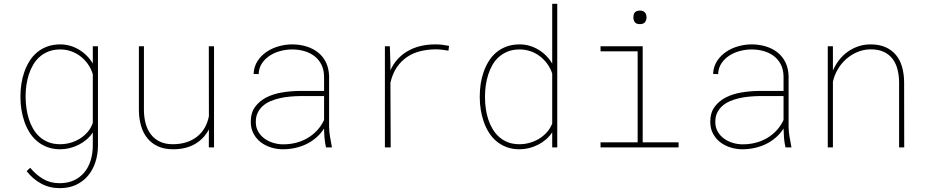

<svg xmlns="http://www.w3.org/2000/svg" viewBox="-20 -770 4841 1003"><path d="M86.9 -269.5Q86.9 -300.8 91.8 -332.8Q96.7 -364.7 107.2 -394.5Q117.7 -424.3 134 -450.7Q150.4 -477.1 173.3 -496.3Q196.3 -515.6 226.8 -526.9Q257.3 -538.1 295.9 -538.1Q321.3 -538.1 345.9 -531Q370.6 -523.9 392.6 -510.7Q414.6 -497.6 433.1 -479Q451.7 -460.4 464.8 -438V-528.3H491.7V-7.3Q491.2 38.1 478 78.1Q464.8 118.2 439.5 148.2Q414.1 178.2 377.2 195.6Q340.3 212.9 292 212.9Q238.8 212.9 195.1 189.2Q151.4 165.5 119.1 124L137.7 106.4Q167.5 142.6 205.1 164.8Q242.7 187 291 187Q334 187 366.5 171.9Q398.9 156.7 420.7 130.4Q442.4 104 453.4 68.6Q464.4 33.2 464.8 -7.3V-78.1Q451.2 -57.1 431.9 -40.8Q412.6 -24.4 390.1 -13.2Q367.7 -2 343.3 3.9Q318.8 9.8 294.9 9.8Q256.8 9.8 226.8 -1.7Q196.8 -13.2 173.6 -32.7Q150.4 -52.2 134 -78.6Q117.7 -105 107.4 -134.8Q97.2 -164.6 92 -196.5Q86.9 -228.5 86.9 -259.3ZM113.8 -259.3Q114.3 -232.4 118.2 -203.9Q122.1 -175.3 130.6 -148.4Q139.2 -121.6 152.8 -97.7Q166.5 -73.7 186.5 -55.7Q206.5 -37.6 233.2 -27.1Q259.8 -16.6 294.4 -16.6Q320.8 -16.6 347.2 -23.9Q373.5 -31.2 396.7 -45.4Q419.9 -59.6 437.7 -80.3Q455.6 -101.1 464.8 -127.9V-382.3Q456.1 -411.1 439.5 -434.8Q422.9 -458.5 400.6 -475.6Q378.4 -492.7 351.6 -502.2Q324.7 -511.7 295.4 -511.7Q260.7 -511.7 233.9 -501.2Q207 -490.7 187 -472.9Q167 -455.1 153.1 -431.4Q139.2 -407.7 130.6 -380.9Q122.1 -354 117.9 -325.4Q113.8 -296.9 113.8 -269.5Z M1070.8 0 1071.3 -94.2Q1045.9 -45.4 998.8 -17.8Q951.7 9.8 883.8 9.8Q837.9 9.8 804.4 -5.9Q771 -21.5 749.3 -48.6Q727.5 -75.7 716.8 -112.8Q706.1 -149.9 705.6 -192.9V-528.3H731.9V-191.9Q732.4 -155.3 741.2 -123.5Q750 -91.8 768.3 -67.9Q786.6 -43.9 814.9 -30.3Q843.3 -16.6 882.8 -16.6Q920.9 -16.6 952.6 -26.6Q984.4 -36.6 1008.5 -55.4Q1032.7 -74.2 1048.6 -101.3Q1064.5 -128.4 1071.3 -162.6L1070.8 -528.3H1098.1V0Z M1683.1 0Q1677.2 -24.9 1675.3 -49.3Q1673.3 -73.7 1672.9 -98.6Q1655.8 -71.8 1632.1 -51.3Q1608.4 -30.8 1580.6 -17.3Q1552.7 -3.9 1521.5 2.9Q1490.2 9.8 1457.5 9.8Q1425.8 9.8 1395.5 0.2Q1365.2 -9.3 1341.8 -27.3Q1318.4 -45.4 1304.2 -72.3Q1290 -99.1 1290 -133.8Q1290 -181.2 1313 -212.2Q1335.9 -243.2 1372.3 -261.5Q1408.7 -279.8 1453.6 -287.1Q1498.5 -294.4 1542.5 -294.9H1672.9V-372.1Q1671.9 -407.7 1658.2 -434.1Q1644.5 -460.4 1621.8 -477.5Q1599.1 -494.6 1569.1 -503.2Q1539.1 -511.7 1505.9 -511.7Q1476.6 -511.7 1446 -503.9Q1415.5 -496.1 1390.6 -480.2Q1365.7 -464.4 1349.1 -440.2Q1332.5 -416 1331.1 -382.8L1304.7 -383.8Q1306.6 -422.4 1325.4 -451.2Q1344.2 -480 1372.8 -499.3Q1401.4 -518.6 1436.3 -528.3Q1471.2 -538.1 1505.9 -538.1Q1544.9 -538.1 1579.8 -527.6Q1614.7 -517.1 1641.1 -496.3Q1667.5 -475.6 1682.9 -444.1Q1698.2 -412.6 1699.2 -371.1V-106.4Q1699.7 -79.6 1704.1 -55.2Q1708.5 -30.8 1713.4 -4.4L1713.9 0ZM1457.5 -16.1Q1492.2 -15.6 1524.7 -23.7Q1557.1 -31.7 1585.2 -47.9Q1613.3 -64 1635.7 -87.9Q1658.2 -111.8 1672.9 -143.1V-268.1H1543.9Q1519 -267.6 1492.4 -265.1Q1465.8 -262.7 1440.4 -256.8Q1415 -251 1392.3 -241.2Q1369.6 -231.4 1352.8 -216.3Q1335.9 -201.2 1325.9 -180.4Q1315.9 -159.7 1316.4 -131.8Q1316.4 -104 1329.1 -82.3Q1341.8 -60.5 1362.1 -45.9Q1382.3 -31.2 1407.5 -23.7Q1432.6 -16.1 1457.5 -16.1Z M2256.8 -538.1Q2274.4 -538.1 2292 -535.9Q2309.6 -533.7 2325.7 -530.3L2322.8 -505.4Q2308.6 -507.8 2291.3 -510Q2273.9 -512.2 2256.8 -512.2Q2216.3 -512.2 2178 -503.2Q2139.6 -494.1 2108.2 -473.4Q2076.7 -452.6 2053.5 -419.2Q2030.3 -385.7 2019.5 -337.4L2021 0H1990.7V-528.3H2016.6L2019.5 -436.5V-402.8Q2048.8 -467.8 2109.9 -503.2Q2170.9 -538.6 2256.8 -538.1Z M2486.3 -269.5Q2486.3 -300.8 2491.2 -332.8Q2496.1 -364.7 2506.6 -394.5Q2517.1 -424.3 2533.4 -450.7Q2549.8 -477.1 2572.8 -496.3Q2595.7 -515.6 2626.2 -526.9Q2656.7 -538.1 2695.3 -538.1Q2721.2 -538.1 2745.8 -531Q2770.5 -523.9 2792.5 -510.7Q2814.5 -497.6 2833 -479Q2851.6 -460.4 2864.7 -437.5V-750H2891.1V0H2864.7V-79.1Q2851.1 -57.6 2831.8 -41.3Q2812.5 -24.9 2789.8 -13.4Q2767.1 -2 2742.7 3.9Q2718.3 9.8 2694.3 9.8Q2656.2 9.8 2626 -1.7Q2595.7 -13.2 2572.8 -32.7Q2549.8 -52.2 2533.4 -78.6Q2517.1 -105 2506.8 -134.8Q2496.6 -164.6 2491.5 -196.5Q2486.3 -228.5 2486.3 -259.3ZM2513.7 -259.3Q2513.7 -232.4 2517.6 -203.9Q2521.5 -175.3 2530 -148.4Q2538.6 -121.6 2552.5 -97.7Q2566.4 -73.7 2586.2 -55.7Q2606 -37.6 2632.6 -27.1Q2659.2 -16.6 2693.8 -16.6Q2719.7 -16.6 2745.8 -23.7Q2772 -30.8 2794.9 -44.4Q2817.9 -58.1 2836.2 -78.4Q2854.5 -98.6 2864.7 -124.5V-385.7Q2855.5 -414.1 2838.4 -437.3Q2821.3 -460.4 2799.1 -477.1Q2776.9 -493.7 2750.2 -502.7Q2723.6 -511.7 2694.8 -511.7Q2660.2 -511.7 2633.5 -501.2Q2606.9 -490.7 2586.7 -472.9Q2566.4 -455.1 2552.7 -431.2Q2539.1 -407.2 2530.5 -380.4Q2522 -353.5 2517.8 -325Q2513.7 -296.4 2513.7 -269.5Z M3117.2 -528.3H3337.4V-26.4H3524.9V0H3117.2V-26.4H3311V-502H3117.2ZM3288.6 -678.7Q3288.6 -685.5 3290 -692.1Q3291.5 -698.7 3295.4 -703.9Q3299.3 -709 3305.9 -711.9Q3312.5 -714.8 3322.8 -714.8Q3332.5 -714.8 3339.1 -711.9Q3345.7 -709 3349.9 -703.9Q3354 -698.7 3355.7 -692.1Q3357.4 -685.5 3357.4 -678.7Q3357.4 -665.5 3349.9 -654.8Q3342.3 -644 3322.8 -644Q3302.7 -644 3295.7 -654.8Q3288.6 -665.5 3288.6 -678.7Z M4083.5 0Q4077.6 -24.9 4075.7 -49.3Q4073.7 -73.7 4073.2 -98.6Q4056.2 -71.8 4032.5 -51.3Q4008.8 -30.8 3981 -17.3Q3953.1 -3.9 3921.9 2.9Q3890.6 9.8 3857.9 9.8Q3826.2 9.8 3795.9 0.2Q3765.6 -9.3 3742.2 -27.3Q3718.8 -45.4 3704.6 -72.3Q3690.4 -99.1 3690.4 -133.8Q3690.4 -181.2 3713.4 -212.2Q3736.3 -243.2 3772.7 -261.5Q3809.1 -279.8 3854 -287.1Q3898.9 -294.4 3942.9 -294.9H4073.2V-372.1Q4072.3 -407.7 4058.6 -434.1Q4044.9 -460.4 4022.2 -477.5Q3999.5 -494.6 3969.5 -503.2Q3939.5 -511.7 3906.2 -511.7Q3877 -511.7 3846.4 -503.9Q3815.9 -496.1 3791 -480.2Q3766.1 -464.4 3749.5 -440.2Q3732.9 -416 3731.4 -382.8L3705.1 -383.8Q3707 -422.4 3725.8 -451.2Q3744.6 -480 3773.2 -499.3Q3801.8 -518.6 3836.7 -528.3Q3871.6 -538.1 3906.2 -538.1Q3945.3 -538.1 3980.2 -527.6Q4015.1 -517.1 4041.5 -496.3Q4067.9 -475.6 4083.3 -444.1Q4098.6 -412.6 4099.6 -371.1V-106.4Q4100.1 -79.6 4104.5 -55.2Q4108.9 -30.8 4113.8 -4.4L4114.3 0ZM3857.9 -16.1Q3892.6 -15.6 3925 -23.7Q3957.5 -31.7 3985.6 -47.9Q4013.7 -64 4036.1 -87.9Q4058.6 -111.8 4073.2 -143.1V-268.1H3944.3Q3919.4 -267.6 3892.8 -265.1Q3866.2 -262.7 3840.8 -256.8Q3815.4 -251 3792.7 -241.2Q3770 -231.4 3753.2 -216.3Q3736.3 -201.2 3726.3 -180.4Q3716.3 -159.7 3716.8 -131.8Q3716.8 -104 3729.5 -82.3Q3742.2 -60.5 3762.5 -45.9Q3782.7 -31.2 3807.9 -23.7Q3833 -16.1 3857.9 -16.1Z M4331.1 -401.4Q4343.8 -430.7 4363 -455.8Q4382.3 -481 4407.5 -499Q4432.6 -517.1 4462.9 -527.6Q4493.2 -538.1 4527.8 -538.1Q4573.2 -538.1 4606.2 -523.4Q4639.2 -508.8 4660.6 -482.7Q4682.1 -456.5 4692.4 -420.4Q4702.6 -384.3 4703.1 -341.8L4703.6 0H4676.8V-341.8Q4676.3 -378.9 4667.7 -410.4Q4659.2 -441.9 4641.1 -464.6Q4623 -487.3 4594.7 -500Q4566.4 -512.7 4526.4 -512.2Q4490.7 -511.7 4458.5 -498Q4426.3 -484.4 4400.4 -461.4Q4374.5 -438.5 4356.4 -407.7Q4338.4 -377 4331.1 -342.8V0H4304.2V-528.3H4331.1V-401.4Z"/></svg>

Font: Roboto Mono Thin
Style: Regular
Weight: 250
Designer: Google
Version: Version 2.000985; 2015; ttfautohint (v1.3)